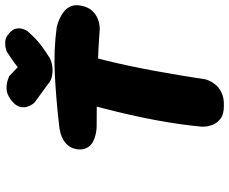

<svg xmlns="http://www.w3.org/2000/svg" viewBox="-91 -791 877 735"><g transform="rotate(-90 347.5 -423.5)"><path d="M309 -5Q277 -5 260.5 -18Q244 -31 237.5 -47.5Q231 -64 230.5 -76.5Q230 -89 230 -89Q234 -132 240.5 -177.5Q247 -223 256 -270.5Q265 -318 276 -366.5Q287 -415 299.5 -463.5Q312 -512 326 -561Q326 -561 330 -571.5Q334 -582 344 -595Q354 -608 373 -618Q392 -628 422 -628Q455 -627 473 -618Q491 -609 499 -596.5Q507 -584 508 -571Q509 -558 507.5 -549.5Q506 -541 506 -541Q494 -500 483 -455Q472 -410 462 -362.5Q452 -315 443 -266Q434 -217 426 -168.5Q418 -120 411 -74Q411 -74 407 -63.5Q403 -53 392.5 -39Q382 -25 361.5 -14.5Q341 -4 309 -5ZM605 -480Q567 -483 518 -485.5Q469 -488 417 -489.5Q365 -491 317 -491.5Q269 -492 232 -492Q232 -492 222.5 -492.5Q213 -493 199.5 -496Q186 -499 172.5 -506Q159 -513 150.5 -526.5Q142 -540 143 -561Q145 -583 155 -597Q165 -611 178.5 -619Q192 -627 206 -630.5Q220 -634 229 -635Q238 -636 238 -636Q333 -647 427 -652Q521 -657 610 -645Q610 -645 619.5 -642.5Q629 -640 643 -634Q657 -628 670.5 -617.5Q684 -607 691 -590.5Q698 -574 693 -551Q688 -524 673.5 -509Q659 -494 643.5 -488Q628 -482 616.5 -481Q605 -480 605 -480ZM392 -679 322 -730Q322 -730 316 -738Q310 -746 306 -759Q302 -772 307 -788.5Q312 -805 334 -821Q356 -837 376 -837Q396 -837 409.5 -832Q423 -827 423 -827L458 -794Q471 -805 487.5 -816Q504 -827 517 -836Q517 -836 528.5 -839.5Q540 -843 555.5 -842Q571 -841 585 -829Q601 -816 604.5 -803.5Q608 -791 605.5 -780.5Q603 -770 599.5 -763.5Q596 -757 596 -757Q580 -739 566.5 -726Q553 -713 536.5 -701Q520 -689 495 -673Q484 -666 465 -662.5Q446 -659 426 -662.5Q406 -666 392 -679Z"/></g></svg>

Font: Sour Gummy Black
Style: Italic
Weight: 900
Italic angle: -11.3°
Designer: Stefie Justprince
Foundry: Eifetstype
Version: Version 1.000